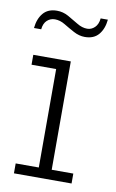

<svg xmlns="http://www.w3.org/2000/svg" viewBox="-69 -590 381 630"><g transform="rotate(10 121.5 -275.0)"><path d="M23 0V-33H100V-361H18V-394H143V-33H215V0ZM174 -481Q155 -481 136.5 -491Q118 -501 101.5 -511Q85 -521 68 -521Q53 -521 42 -511Q31 -501 29 -481H5Q8 -512 24 -531Q40 -550 70 -550Q90 -550 108 -540Q126 -530 143 -519.5Q160 -509 177 -509Q191 -509 202 -519.5Q213 -530 215 -550H239Q236 -519 220 -500Q204 -481 174 -481Z"/></g></svg>

Font: Rokkitt ExtraLight
Style: Regular
Weight: 250
Version: Version 3.103